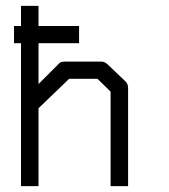

<svg xmlns="http://www.w3.org/2000/svg" viewBox="-20 -686 580 658"><path d="M52 -538H28V-597H52V-666H112V-597H251V-538H112V-398L184 -470Q190 -475 205 -475H326Q337.5 -475 347 -467L410 -407Q419 -398 419 -385V-48H359V-372L314 -416H217L112 -315V-48H52Z"/></svg>

Font: 3270 Nerd Font
Style: Regular
Weight: 400
Monospace: yes
Version: Version 3.0.1;Nerd Fonts 3.3.0